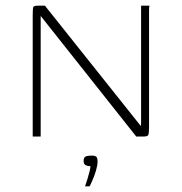

<svg xmlns="http://www.w3.org/2000/svg" viewBox="-20 -480 641 675"><path d="M95 0V-426Q95 -450 97 -455Q99 -460 113 -460H138L475 -37L476 -45V-460H506Q505 -459 504.5 -454.5Q504 -450 504 -445Q504 -440 504 -434V-33Q504 -10 501 -5Q498 0 484 0H459L123 -424V-418V0ZM279 175Q284 161 288 147.5Q292 134 295 122Q298 110 298 104Q297 104 296.5 104Q296 104 294 104Q288 104 281 100.5Q274 97 274 86Q274 73 281.5 70Q289 67 302 67Q309 67 314 68.5Q319 70 321 74.5Q323 79 323 88Q323 101 317.5 119.5Q312 138 305 154Q298 170 295 175Z"/></svg>

Font: Genos Thin ExtraLight
Style: Regular
Weight: 250
Version: Version 1.010